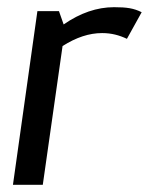

<svg xmlns="http://www.w3.org/2000/svg" viewBox="-20 -514 414 534"><path d="M297 -494C250 -494 203 -478 157 -446L144 -483H84L16 0H99L154 -386C192 -410 228 -422 264 -422C290 -422 312 -416 333 -406L374 -480C352 -491 333 -494 297 -494Z"/></svg>

Font: Cantarell
Style: Oblique
Weight: 400
Italic angle: -8°
Designer: Dave Crossland
Version: Version 0.024